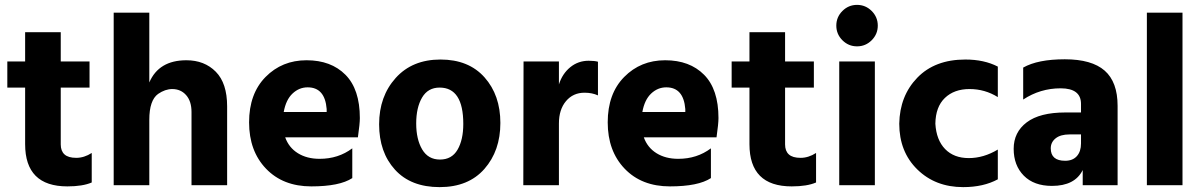

<svg xmlns="http://www.w3.org/2000/svg" viewBox="-20 -759 4932 787"><path d="M256 5Q83 5 83 -168V-400H10V-507H83V-627H229V-507H347V-400H229V-167Q229 -140 244.5 -126Q260 -112 292.5 -112Q325 -112 356 -132V-11Q319 5 256 5Z M911 0H765V-300Q765 -344 743 -369Q721 -394 686 -394Q657 -394 628 -374Q592 -348 592 -268V0H446V-707H592V-421Q631 -512 744 -512Q818 -512 864.5 -465Q911 -418 911 -323Z M1241 -401Q1206 -401 1179 -375.5Q1152 -350 1143 -300H1319V-312Q1312 -401 1241 -401ZM1424 -29Q1372 5 1256 5Q1140 5 1070.5 -67.5Q1001 -140 1001 -257.5Q1001 -375 1068.5 -443.5Q1136 -512 1236.5 -512Q1337 -512 1396 -452.5Q1455 -393 1455 -275Q1455 -252 1447 -196H1149Q1164 -154 1201 -131Q1238 -108 1290 -108Q1367 -108 1424 -151Z M1879 -251Q1879 -400 1782 -400Q1734 -400 1710 -359Q1686 -318 1686 -253Q1686 -188 1710.5 -146.5Q1735 -105 1783.5 -105Q1832 -105 1855.5 -145.5Q1879 -186 1879 -251ZM1785.5 -515Q1901 -515 1966 -442Q2031 -369 2031 -255Q2031 -141 1965.5 -66.5Q1900 8 1782 8Q1664 8 1599 -63.5Q1534 -135 1534 -249.5Q1534 -364 1602 -439.5Q1670 -515 1785.5 -515Z M2271 0H2125L2126 -507H2271V-413Q2285 -457 2317.5 -483.5Q2350 -510 2393 -510Q2417 -510 2431 -506V-368Q2407 -379 2376 -379Q2329 -379 2300 -344.5Q2271 -310 2271 -253Z M2711 -401Q2676 -401 2649 -375.5Q2622 -350 2613 -300H2789V-312Q2782 -401 2711 -401ZM2894 -29Q2842 5 2726 5Q2610 5 2540.5 -67.5Q2471 -140 2471 -257.5Q2471 -375 2538.5 -443.5Q2606 -512 2706.5 -512Q2807 -512 2866 -452.5Q2925 -393 2925 -275Q2925 -252 2917 -196H2619Q2634 -154 2671 -131Q2708 -108 2760 -108Q2837 -108 2894 -151Z M3225 5Q3052 5 3052 -168V-400H2979V-507H3052V-627H3198V-507H3316V-400H3198V-167Q3198 -140 3213.5 -126Q3229 -112 3261.5 -112Q3294 -112 3325 -132V-11Q3288 5 3225 5Z M3553 -714Q3578 -689 3578 -654Q3578 -619 3553 -594Q3528 -569 3493 -569Q3458 -569 3433 -594Q3408 -619 3408 -654Q3408 -689 3433 -714Q3458 -739 3493 -739Q3528 -739 3553 -714ZM3566 0H3420V-507H3566Z M3928 8Q3814 8 3740 -64.5Q3666 -137 3666 -252Q3668 -366 3740 -440.5Q3812 -515 3937 -515Q4014 -515 4070 -486V-361Q4017 -394 3954 -394Q3891 -394 3853 -357.5Q3815 -321 3814 -252Q3818 -185 3854 -148Q3890 -111 3951 -111Q4012 -111 4070 -146V-24Q4011 8 3928 8Z M4292 3Q4218 3 4176.5 -39Q4135 -81 4135 -149Q4135 -217 4188.5 -257.5Q4242 -298 4347 -298H4411V-333Q4411 -397 4327.5 -397Q4244 -397 4174 -351V-482Q4234 -516 4344.5 -516Q4455 -516 4508 -469.5Q4561 -423 4561 -325V0H4418V-62Q4386 3 4292 3ZM4346 -100Q4377 -100 4394 -119Q4411 -138 4411 -171V-208H4364Q4327 -208 4307 -192Q4287 -176 4287 -151Q4287 -100 4346 -100Z M4827 0H4681V-707H4827Z"/></svg>

Font: Hind Mysuru
Style: Bold
Weight: 700
Designer: Manushi Parikh, Hitesh Malaviya
Foundry: Indian Type Foundry
Version: Version 0.703;PS 1.0;hotconv 1.0.86;makeotf.lib2.5.63406